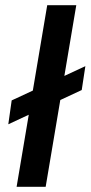

<svg xmlns="http://www.w3.org/2000/svg" viewBox="-20 -720 349 740"><path d="M12 -241 25 -333 309 -465 295 -373ZM44 0 162 -700H274L156 0Z"/></svg>

Font: Figtree SemiBold
Style: Italic
Weight: 600
Italic angle: -9.5°
Foundry: Erik Kennedy
Version: Version 2.001;gftools[0.9.30]